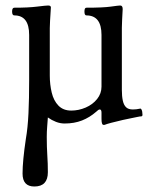

<svg xmlns="http://www.w3.org/2000/svg" viewBox="-20 -438 552 698"><path d="M105 240Q62 240 62 193Q62 170 65 138.5Q68 107 74 67Q81 27 83.5 -26Q86 -79 86 -146V-311Q86 -382 32 -382Q24 -382 24 -396Q24 -410 32 -410Q58 -410 78.5 -411Q99 -412 115 -414Q131 -416 141 -417Q151 -418 155 -418Q165 -418 165 -411Q163 -381 162 -362.5Q161 -344 161 -336V-163Q161 -131 168 -101.5Q175 -72 192.5 -54Q210 -36 239 -36Q266 -36 291.5 -47Q317 -58 333 -78Q349 -98 349 -123V-311Q349 -382 294 -382Q287 -382 287 -396Q287 -410 294 -410Q324 -410 346.5 -411Q369 -412 383 -414Q397 -416 405.5 -417Q414 -418 417 -418Q426 -418 426 -405Q425 -384 424 -367Q423 -350 423 -337V-111Q423 -88 426.5 -72Q430 -56 438.5 -48Q447 -40 463 -40Q476 -40 489 -43Q492 -44 494 -40.5Q496 -37 497 -32Q498 -25 498 -20.5Q498 -16 494 -15Q489 -15 480 -13Q471 -11 458 -8.5Q445 -6 427 -2Q401 4 384 8.5Q367 13 360 16Q359 16 358.5 16Q358 16 356 16Q349 16 349 -6V-28Q349 -40 343 -40Q340 -40 337 -38Q334 -36 330 -32Q306 -11 278 0Q250 11 215 11Q199 11 183.5 5Q168 -1 154 -11Q153 4 151.5 22.5Q150 41 150 60Q150 78 150.5 95Q151 112 152 127Q153 142 153.5 157Q154 172 154 188Q154 240 105 240Z"/></svg>

Font: Junicode VF
Style: Regular
Weight: 400
Designer: Peter S. Baker
Version: Version 2.213